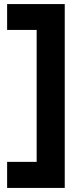

<svg xmlns="http://www.w3.org/2000/svg" viewBox="-20 -727 403 943"><path d="M298 196V-707H160V196ZM298 -580V-707H15V-580ZM298 196V68H15V196Z"/></svg>

Font: Hind Variable Light
Style: Regular
Weight: 300
Designer: Manushi Parikh, Satya Rajpurohit
Foundry: Indian Type Foundry
Version: Version 3.000